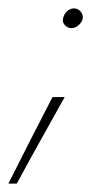

<svg xmlns="http://www.w3.org/2000/svg" viewBox="-39 -317 260 457"><path d="M111 -273Q109 -264 115.5 -257Q122 -250 131 -250Q140 -250 148 -257Q156 -264 158 -273Q159 -283 152.5 -290Q146 -297 137 -297Q128 -297 120.5 -290Q113 -283 111 -273ZM115 -86H86Q59 -34 33 17Q7 68 -19 120H1Q29 68 57.5 17Q86 -34 115 -86Z"/></svg>

Font: Josefin Slab ExtraLight
Style: Italic
Weight: 250
Italic angle: -12°
Designer: Santiago Orozco
Foundry: Typemade
Version: Version 2.100